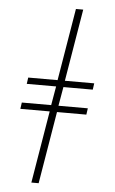

<svg xmlns="http://www.w3.org/2000/svg" viewBox="-63 -865 626 1049"><g transform="rotate(5 250.0 -340.0)"><path d="M150 143 216 -253H55L60 -288H221L239 -392H78L83 -427H244L310 -823H350L284 -427H445L440 -392H279L261 -288H422L417 -253H256L190 143Z"/></g></svg>

Font: Iosevka Extralight Oblique
Style: Regular
Weight: 200
Italic angle: -9°
Monospace: yes
Designer: Belleve Invis
Foundry: Belleve Invis
Version: Version 32.5.0; ttfautohint (v1.8.4)